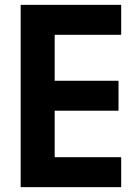

<svg xmlns="http://www.w3.org/2000/svg" viewBox="-20 -770 562 790"><path d="M65 0V-750H478.6V-626.8H205V-437.7H467.7V-314.5H205V-123.2H478.6V0Z"/></svg>

Font: Spartan
Style: Bold
Weight: 700
Designer: Matt Bailey, Mirko Velimirovic
Foundry: Matt Bailey
Version: Version 1.005